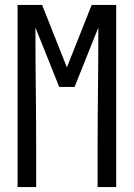

<svg xmlns="http://www.w3.org/2000/svg" viewBox="-20 -755 540 775"><path d="M51 0V-735H150L250 -483L350 -735H449V0H374V-147Q374 -271 375.5 -395.5Q377 -520 377 -644L281 -404H219L123 -644Q123 -520 124.5 -395.5Q126 -271 126 -147V0Z"/></svg>

Font: HulyMono
Style: Regular
Weight: 400
Monospace: yes
Designer: Belleve Invis
Foundry: Belleve Invis
Version: Version 33.2.5; ttfautohint (v1.8.4)